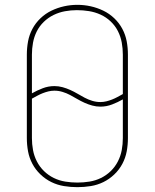

<svg xmlns="http://www.w3.org/2000/svg" viewBox="-20 -766 640 794"><path d="M300 8Q272 8 244.5 3.5Q217 -1 192.5 -13Q168 -25 147.5 -44.5Q127 -64 114 -88.5Q101 -113 96 -140Q91 -167 91 -195V-540Q91 -568 96 -595Q101 -622 114 -646.5Q127 -671 147.5 -690.5Q168 -710 193 -722Q218 -734 245 -740Q272 -746 300 -746Q328 -746 355 -740Q382 -734 407 -722Q432 -710 452.5 -690.5Q473 -671 486 -646.5Q499 -622 504 -595Q509 -568 509 -540V-195Q509 -167 504 -140Q499 -113 486 -88.5Q473 -64 452.5 -44.5Q432 -25 407.5 -13Q383 -1 355.5 3.5Q328 8 300 8ZM395 -344Q408 -344 420 -347Q432 -350 443.5 -354.5Q455 -359 466 -365Q477 -371 488 -377V-540Q488 -565 483.5 -590Q479 -615 467.5 -637.5Q456 -660 437.5 -677.5Q419 -695 396 -705.5Q373 -716 348 -720Q323 -724 298 -724Q273 -724 248.5 -719.5Q224 -715 201.5 -704Q179 -693 161 -675.5Q143 -658 132 -636Q121 -614 116.5 -589.5Q112 -565 112 -540V-380Q133 -392 156.5 -401Q180 -410 205 -410Q222 -410 238.5 -405.5Q255 -401 270.5 -394Q286 -387 300.5 -378.5Q315 -370 330 -362Q345 -354 361.5 -349Q378 -344 395 -344ZM300 -11Q325 -11 350 -15Q375 -19 397.5 -30Q420 -41 438 -58.5Q456 -76 467.5 -98.5Q479 -121 483.5 -145.5Q488 -170 488 -195V-355Q467 -343 443.5 -334Q420 -325 395 -325Q378 -325 361.5 -329.5Q345 -334 329.5 -341Q314 -348 299.5 -356.5Q285 -365 270 -373Q255 -381 238.5 -386Q222 -391 205 -391Q192 -391 180 -388Q168 -385 156.5 -380.5Q145 -376 134 -370Q123 -364 112 -358V-195Q112 -170 116.5 -145.5Q121 -121 132.5 -98.5Q144 -76 162 -58.5Q180 -41 202.5 -30Q225 -19 250 -15Q275 -11 300 -11Z"/></svg>

Font: Iosevka Curly Thin Extended
Style: Regular
Weight: 100
Width: 7
Monospace: yes
Designer: Belleve Invis
Foundry: Belleve Invis
Version: Version 11.1.0; ttfautohint (v1.8.3)